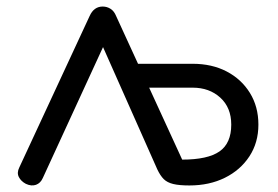

<svg xmlns="http://www.w3.org/2000/svg" viewBox="-20 -567 851 587"><path d="M559 0Q528 0 509.5 -4.5Q491 -9 480.5 -19.5Q470 -30 461 -49L295 -423L111 -23Q104 -7 90 -2Q76 3 59 -5Q44 -13 37.5 -26Q31 -39 39 -55L254 -518Q267 -547 294 -547Q307 -547 318 -540Q329 -533 335 -518L402 -372H569Q628 -372 673 -348.5Q718 -325 744 -283Q770 -241 770 -186Q770 -131 742.5 -89Q715 -47 667.5 -23.5Q620 0 559 0ZM537 -79Q615 -79 651 -104Q687 -129 687 -186Q687 -238 653.5 -268.5Q620 -299 569 -299H436Z"/></svg>

Font: Comfortaa Medium
Style: Regular
Weight: 500
Designer: Johan Aakerlund
Foundry: Johan Aakerlund
Version: Version 3.104; ttfautohint (v1.8.1.43-b0c9)